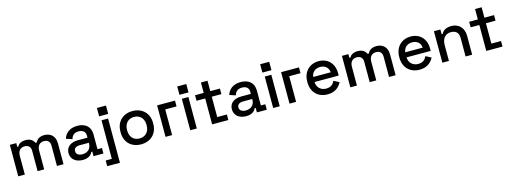

<svg xmlns="http://www.w3.org/2000/svg" viewBox="-8 -1698 7728 2905"><g transform="rotate(-15 3855.5 -245.5)"><path d="M76 0H179V-294C179 -372 221 -414 285 -414C344 -414 379 -380 379 -321V0H482V-294C482 -372 524 -414 588 -414C647 -414 682 -380 682 -321V0H785V-328C785 -440 714 -501 619 -501C539 -501 499 -466 477 -421H461C438 -467 396 -501 322 -501C251 -501 211 -469 193 -435H177V-493H76Z M1086 14C1188 14 1224 -38 1239 -70H1255V0H1410V-86H1340V-319C1340 -439 1262 -507 1134 -507C1008 -507 943 -440 919 -362L1015 -331C1027 -384 1062 -421 1133 -421C1205 -421 1239 -383 1239 -326V-294H1089C981 -294 901 -242 901 -142C901 -42 981 14 1086 14ZM1004 -145C1004 -190 1040 -214 1095 -214H1239V-204C1239 -121 1183 -71 1101 -71C1040 -71 1004 -100 1004 -145Z M1416 200H1615V-493H1512V111H1416ZM1493 -560H1635V-691H1493Z M1999 14C2147 14 2255 -82 2255 -239V-254C2255 -410 2147 -507 1999 -507C1851 -507 1744 -410 1744 -254V-239C1744 -82 1851 14 1999 14ZM1847 -242V-251C1847 -353 1909 -415 1999 -415C2090 -415 2152 -353 2152 -251V-242C2152 -139 2089 -78 1999 -78C1909 -78 1847 -139 1847 -242Z M2383 0H2486V-402H2663V-493H2383Z M2770 0H2873V-493H2770ZM2751 -560H2893V-691H2751Z M3113 0H3367V-87H3216V-406H3367V-493H3216V-656H3113V-493H2977V-406H3113Z M3645 14C3747 14 3783 -38 3798 -70H3814V0H3969V-86H3899V-319C3899 -439 3821 -507 3693 -507C3567 -507 3502 -440 3478 -362L3574 -331C3586 -384 3621 -421 3692 -421C3764 -421 3798 -383 3798 -326V-294H3648C3540 -294 3460 -242 3460 -142C3460 -42 3540 14 3645 14ZM3563 -145C3563 -190 3599 -214 3654 -214H3798V-204C3798 -121 3742 -71 3660 -71C3599 -71 3563 -100 3563 -145Z M4069 0H4172V-493H4069ZM4050 -560H4192V-691H4050Z M4325 0H4428V-402H4605V-493H4325Z M4920 14C5053 14 5111 -61 5141 -118L5055 -162C5034 -116 5000 -76 4922 -76C4839 -76 4778 -131 4775 -218H5154V-257C5154 -407 5058 -507 4916 -507C4771 -507 4670 -406 4670 -252V-240C4670 -87 4770 14 4920 14ZM4776 -297C4786 -371 4837 -416 4915 -416C4992 -416 5044 -371 5050 -297Z M5278 0H5381V-294C5381 -372 5423 -414 5487 -414C5546 -414 5581 -380 5581 -321V0H5684V-294C5684 -372 5726 -414 5790 -414C5849 -414 5884 -380 5884 -321V0H5987V-328C5987 -440 5916 -501 5821 -501C5741 -501 5701 -466 5679 -421H5663C5640 -467 5598 -501 5524 -501C5453 -501 5413 -469 5395 -435H5379V-493H5278Z M6361 14C6494 14 6552 -61 6582 -118L6496 -162C6475 -116 6441 -76 6363 -76C6280 -76 6219 -131 6216 -218H6595V-257C6595 -407 6499 -507 6357 -507C6212 -507 6111 -406 6111 -252V-240C6111 -87 6211 14 6361 14ZM6217 -297C6227 -371 6278 -416 6356 -416C6433 -416 6485 -371 6491 -297Z M6719 0H6822V-249C6822 -355 6878 -413 6963 -413C7038 -413 7083 -374 7083 -288V0H7186V-296C7186 -423 7105 -501 6993 -501C6898 -501 6855 -459 6836 -419H6820V-493H6719Z M7407 0H7661V-87H7510V-406H7661V-493H7510V-656H7407V-493H7271V-406H7407Z"/></g></svg>

Font: Meta Space Medium
Style: Regular
Weight: 500
Designer: Meta Pool / Florian Karsten
Foundry: Meta Pool / Florian Karsten
Version: Version 2.000;Glyphs 3.1.1 (3137)